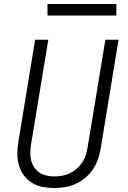

<svg xmlns="http://www.w3.org/2000/svg" viewBox="-20 -934 640 962"><path d="M252 8Q222 8 193 2.5Q164 -3 140 -18Q116 -33 99.5 -55.5Q83 -78 75 -105.5Q67 -133 67 -163Q67 -193 72 -223L156 -735H222L136 -213Q133 -193 132 -172.5Q131 -152 135.5 -132.5Q140 -113 150.5 -97Q161 -81 176.5 -70Q192 -59 212 -54.5Q232 -50 252 -50Q272 -50 291.5 -53.5Q311 -57 330 -66Q349 -75 365 -89Q381 -103 392.5 -120.5Q404 -138 410 -157.5Q416 -177 419 -196L508 -735H574L484 -187Q479 -160 470 -134Q461 -108 445 -84.5Q429 -61 406.5 -42.5Q384 -24 358.5 -12.5Q333 -1 305.5 3.5Q278 8 252 8ZM218 -856V-914H563V-856Z"/></svg>

Font: Iosevka Aile Light
Style: Italic
Weight: 300
Italic angle: -9°
Designer: Belleve Invis
Foundry: Belleve Invis
Version: Version 31.1.0; ttfautohint (v1.8.4)